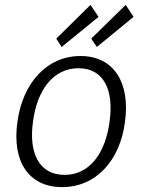

<svg xmlns="http://www.w3.org/2000/svg" viewBox="-20 -755 583 785"><path d="M350 -735 210 -597 232 -563 383 -686ZM494 -735 353 -597 376 -563 526 -686ZM234 10C373 10 471 -99 491 -257C513 -415 447 -526 309 -526C171 -526 72 -415 51 -255C29 -98 95 10 234 10ZM244 -40C137 -40 97 -134 115 -258C131 -383 195 -476 301 -476C406 -476 446 -384 428 -258C412 -133 349 -40 244 -40Z"/></svg>

Font: United Sans ExtraLight
Style: Italic
Weight: 200
Italic angle: -8°
Designer: Pablo Impallari, Rodrigo Fuenzalida (Modified by Dan O. Williams)
Version: Version 1.000;PS 001.000;hotconv 1.0.88;makeotf.lib2.5.64775